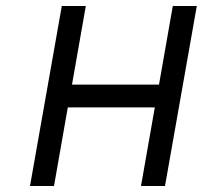

<svg xmlns="http://www.w3.org/2000/svg" viewBox="-20 -620 676 640"><path d="M530 0H450L496 -262H206L160 0H80L186 -600H266L220 -338H510L556 -600H636Z"/></svg>

Font: Gauge
Style: Oblique
Weight: 400
Italic angle: -80°
Designer: Daniel Pimley
Foundry: Daniel Pimley
Version: Version 2.0